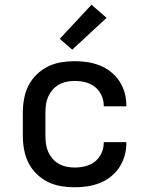

<svg xmlns="http://www.w3.org/2000/svg" viewBox="-20 -788 640 816"><path d="M297 8Q268 8 238.5 3Q209 -2 183 -15Q157 -28 135.5 -49Q114 -70 101 -96Q88 -122 82.5 -151.5Q77 -181 77 -210V-310Q77 -339 82.5 -368.5Q88 -398 101 -424Q114 -450 135.5 -471Q157 -492 183 -505Q209 -518 238.5 -523Q268 -528 297 -528Q324 -528 351 -524Q378 -520 403.5 -510Q429 -500 450.5 -483Q472 -466 487 -443.5Q502 -421 509.5 -394.5Q517 -368 517 -341V-336H421V-339Q421 -362 411 -383.5Q401 -405 383 -419Q365 -433 342.5 -438.5Q320 -444 297 -444Q280 -444 263 -440.5Q246 -437 230.5 -428.5Q215 -420 203.5 -406.5Q192 -393 185 -377.5Q178 -362 175.5 -344.5Q173 -327 173 -310V-210Q173 -193 175.5 -175.5Q178 -158 185 -142.5Q192 -127 203.5 -113.5Q215 -100 230.5 -91.5Q246 -83 263 -79.5Q280 -76 297 -76Q320 -76 342.5 -81.5Q365 -87 383 -101Q401 -115 411 -136.5Q421 -158 421 -181V-184H517V-179Q517 -152 509.5 -125.5Q502 -99 487 -76.5Q472 -54 450.5 -37Q429 -20 403.5 -10Q378 0 351 4Q324 8 297 8ZM287 -577 234 -623 369 -768 433 -712Z"/></svg>

Font: Iosevka Fixed Curly Md Ex
Style: Regular
Weight: 500
Width: 7
Monospace: yes
Designer: Belleve Invis
Foundry: Belleve Invis
Version: Version 30.1.2